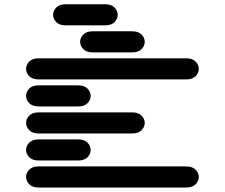

<svg xmlns="http://www.w3.org/2000/svg" viewBox="-20 -881 1040 888"><path d="M159.2 -13.7Q129.9 -13.7 115.2 -28.8Q100.6 -43.9 100.6 -62.5Q100.6 -81.1 115.2 -96.2Q129.9 -111.3 159.2 -111.3H840.8Q870.1 -111.3 884.8 -96.2Q899.4 -81.1 899.4 -62.5Q899.4 -43.9 884.8 -28.8Q870.1 -13.7 840.8 -13.7ZM159.2 -138.7Q129.9 -138.7 115.2 -153.8Q100.6 -168.9 100.6 -187.5Q100.6 -206.1 115.2 -221.2Q129.9 -236.3 159.2 -236.3H340.8Q370.1 -236.3 384.8 -221.2Q399.4 -206.1 399.4 -187.5Q399.4 -168.9 384.8 -153.8Q370.1 -138.7 340.8 -138.7ZM159.2 -263.7Q129.9 -263.7 115.2 -278.8Q100.6 -293.9 100.6 -312.5Q100.6 -331.1 115.2 -346.2Q129.9 -361.3 159.2 -361.3H590.8Q620.1 -361.3 634.8 -346.2Q649.4 -331.1 649.4 -312.5Q649.4 -293.9 634.8 -278.8Q620.1 -263.7 590.8 -263.7ZM159.2 -388.7Q129.9 -388.7 115.2 -403.8Q100.6 -418.9 100.6 -437.5Q100.6 -456.1 115.2 -471.2Q129.9 -486.3 159.2 -486.3H340.8Q370.1 -486.3 384.8 -471.2Q399.4 -456.1 399.4 -437.5Q399.4 -418.9 384.8 -403.8Q370.1 -388.7 340.8 -388.7ZM159.2 -513.7Q129.9 -513.7 115.2 -528.8Q100.6 -543.9 100.6 -562.5Q100.6 -581.1 115.2 -596.2Q129.9 -611.3 159.2 -611.3H840.8Q870.1 -611.3 884.8 -596.2Q899.4 -581.1 899.4 -562.5Q899.4 -543.9 884.8 -528.8Q870.1 -513.7 840.8 -513.7ZM409.2 -638.7Q379.9 -638.7 365.2 -653.8Q350.6 -668.9 350.6 -687.5Q350.6 -706.1 365.2 -721.2Q379.9 -736.3 409.2 -736.3H590.8Q620.1 -736.3 634.8 -721.2Q649.4 -706.1 649.4 -687.5Q649.4 -668.9 634.8 -653.8Q620.1 -638.7 590.8 -638.7ZM284.2 -763.7Q254.9 -763.7 240.2 -778.8Q225.6 -793.9 225.6 -812.5Q225.6 -831.1 240.2 -846.2Q254.9 -861.3 284.2 -861.3H465.8Q495.1 -861.3 509.8 -846.2Q524.4 -831.1 524.4 -812.5Q524.4 -793.9 509.8 -778.8Q495.1 -763.7 465.8 -763.7Z"/></svg>

Font: Sixtyfour Normal
Style: Regular
Weight: 400
Monospace: yes
Designer: Jens Kutilek
Foundry: Jens Kutilek
Version: Version 2.000